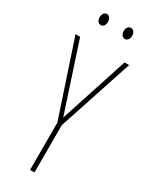

<svg xmlns="http://www.w3.org/2000/svg" viewBox="-227 -930 769 977"><g transform="rotate(30 157.5 -441.5)"><path d="M63 -850C63 -833 72 -818 88 -818C102 -818 112 -831 112 -850C112 -869 102 -883 88 -883C72 -883 63 -867 63 -850ZM204 -851C204 -833 214 -818 229 -818C244 -818 254 -832 254 -851C254 -870 243 -883 229 -883C214 -883 204 -868 204 -851ZM158 -315 27 -714H0L145 -278V0H171V-278L315 -714H288Z"/></g></svg>

Font: Noto Sans Armenian ExtraCondensed Thin
Style: Regular
Weight: 100
Width: 2
Designer: Monotype Design Team
Foundry: Monotype Imaging Inc.
Version: Version 2.008